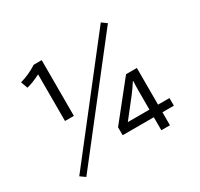

<svg xmlns="http://www.w3.org/2000/svg" viewBox="-173 -1026 1347 1292"><g transform="rotate(-30 500.0 -380.0)"><path d="M211.9 -352.1V-714.4Q152.8 -684.1 105 -672.4L85.9 -725.1Q156.2 -745.1 218.8 -785.2H280.8V-352.1ZM752 -806.2 791 -777.8 147.9 45.9 108.9 18.1ZM725.1 -419.4H809.1V-134.3H897.9V-75.2H809.1V25.9H742.2V-75.2H500V-137.2ZM742.2 -134.3V-275.4Q742.2 -319.8 744.1 -355.5H741.2Q710 -307.1 688 -279.3L574.2 -134.3Z"/></g></svg>

Font: FORM UDPGothic
Style: Regular
Weight: 400
Foundry: Pronama LLC
Version: Version 1.05101